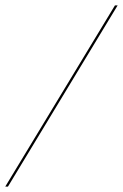

<svg xmlns="http://www.w3.org/2000/svg" viewBox="-64 -694 458 714"><path d="M-44.5 0 363.5 -674H373.5L-34.5 0Z"/></svg>

Font: Anybody UltraExpanded Thin
Style: Italic
Weight: 100
Width: 9
Italic angle: -10°
Designer: Tyler Finck
Foundry: Etcetera Type Company
Version: Version 1.010; ttfautohint (v1.8.3) -l 8 -r 50 -G 200 -x 14 